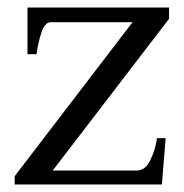

<svg xmlns="http://www.w3.org/2000/svg" viewBox="-20 -490 490 510"><path d="M19 -22 332 -431H115Q99 -431 90 -403.5Q81 -376 77 -346H53V-470H429V-440L120 -37H343Q366 -37 379.5 -65Q393 -93 397 -123H420L410 0H19Z"/></svg>

Font: TavirajRegular
Style: Regular
Weight: 400
Designer: Katatrad Team
Foundry: CadsonDemak
Version: Version 1.001